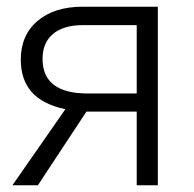

<svg xmlns="http://www.w3.org/2000/svg" viewBox="-20 -553 579 573"><path d="M175 -227Q106 -242 74 -279Q42 -316 42 -375Q42 -448 92 -490.5Q142 -533 227 -533H451V0H388V-220H238L93 0H17ZM388 -274V-478H227Q170 -478 138.5 -452Q107 -426 107 -377Q107 -274 242 -274Z"/></svg>

Font: OpenSansMMV
Style: Light
Weight: 300
Foundry: Ascender Corporation
Version: Version 4.001